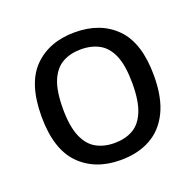

<svg xmlns="http://www.w3.org/2000/svg" viewBox="-88 -841 649 636"><g transform="rotate(-20 236.0 -523.0)"><path d="M235.5 -297.5Q145.5 -297.5 91.5 -352.5Q37.5 -407.5 37.5 -523Q37.5 -639 91.5 -693.2Q145.5 -747.5 236 -747.5Q326.5 -747.5 380.2 -693Q434 -638.5 434 -523Q434 -446 409.5 -396Q385 -346 340.5 -321.8Q296 -297.5 235.5 -297.5ZM235.5 -357.5Q273 -357.5 300.5 -373Q328 -388.5 343 -424.8Q358 -461 358 -523Q358 -585.5 343 -621.2Q328 -657 300.5 -672.2Q273 -687.5 235.5 -687.5Q198.5 -687.5 171 -672.2Q143.5 -657 128.2 -621.2Q113 -585.5 113 -523Q113 -461 128.2 -424.8Q143.5 -388.5 171 -373Q198.5 -357.5 235.5 -357.5Z"/></g></svg>

Font: Encode Sans SC Condensed Thin
Style: Regular
Weight: 400
Version: Version 3.002